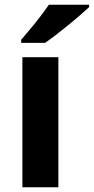

<svg xmlns="http://www.w3.org/2000/svg" viewBox="-20 -786 394 806"><path d="M225 0H74V-546H225ZM354 -756Q339 -742 316 -722Q293 -702 266 -680Q239 -658 213.5 -638.5Q188 -619 169 -606H69V-619Q85 -638 106.5 -663.5Q128 -689 149 -716.5Q170 -744 185 -766H354Z"/></svg>

Font: Noto Sans Meetei Mayek
Style: Bold
Weight: 700
Designer: Monotype Design Team and Neelakash Kshetrimayum
Foundry: Monotype Imaging Inc.
Version: Version 2.002; ttfautohint (v1.8.4.7-5d5b)